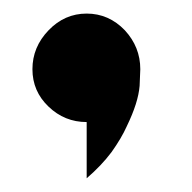

<svg xmlns="http://www.w3.org/2000/svg" viewBox="-20 -178 280 280"><path d="M106.4 82Q127.9 63.5 142.6 43.9Q157.2 23.4 165 5.9Q181.6 -28.3 183.6 -52.7Q184.6 -77.1 184.6 -77.1Q184.6 -109.4 162.1 -133.8Q138.7 -158.2 106.4 -158.2Q74.2 -158.2 50.8 -133.8Q27.3 -109.4 27.3 -77.1Q27.3 -44.9 50.8 -22.5Q74.2 0 106.4 0Q106.4 27.3 106.4 82Z"/></svg>

Font: Big John
Style: Regular
Weight: 400
Designer: Ion Lucin
Version: Version 1.000